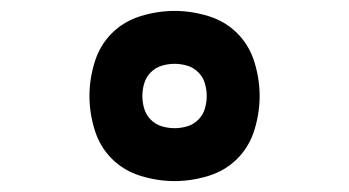

<svg xmlns="http://www.w3.org/2000/svg" viewBox="-20 -820 640 352"><path d="M300 -488Q269 -488 238 -497.5Q207 -507 185 -529Q163 -551 153.5 -582Q144 -613 144 -644Q144 -675 153.5 -706Q163 -737 185 -759Q207 -781 238 -790.5Q269 -800 300 -800Q331 -800 362 -790.5Q393 -781 415 -759Q437 -737 446.5 -706Q456 -675 456 -644Q456 -613 446.5 -582Q437 -551 415 -529Q393 -507 362 -497.5Q331 -488 300 -488ZM300 -585Q312 -585 323.5 -588.5Q335 -592 343.5 -600.5Q352 -609 355.5 -620.5Q359 -632 359 -644Q359 -656 355.5 -667.5Q352 -679 343.5 -687.5Q335 -696 323.5 -699.5Q312 -703 300 -703Q288 -703 276.5 -699.5Q265 -696 256.5 -687.5Q248 -679 244.5 -667.5Q241 -656 241 -644Q241 -632 244.5 -620.5Q248 -609 256.5 -600.5Q265 -592 276.5 -588.5Q288 -585 300 -585Z"/></svg>

Font: Iosevka Custom XBdEx
Style: Regular
Weight: 800
Width: 7
Monospace: yes
Designer: Belleve Invis
Foundry: Belleve Invis
Version: Version 11.2.4; ttfautohint (v1.8.4)